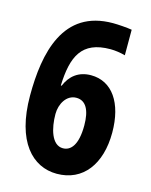

<svg xmlns="http://www.w3.org/2000/svg" viewBox="-111 -795 692 878"><g transform="rotate(15 235.0 -356.0)"><path d="M243 10C367 10 440 -88 440 -237C440 -378 379 -466 279 -466C220 -466 181 -434 161 -385H157C162 -523 197 -604 334 -604C356 -604 383 -600 404 -594V-715C381 -719 337 -722 314 -722C78 -722 33 -507 33 -304C33 -86 128 10 243 10ZM240 -110C187 -110 167 -185 167 -253C167 -300 194 -349 241 -349C286 -349 308 -308 308 -236C308 -143 277 -110 240 -110Z"/></g></svg>

Font: Noto Sans Tamil ExtraCondensed
Style: Bold
Weight: 700
Width: 2
Designer: Jelle Bosma - Monotype Design Team
Foundry: Monotype Imaging Inc.
Version: Version 2.004